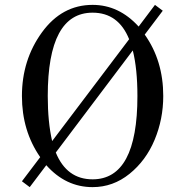

<svg xmlns="http://www.w3.org/2000/svg" viewBox="-20 -750 740 788"><path d="M360 18Q250 18 170 -72L102 18L70 -6L145 -105Q70 -213 70 -356Q70 -504 152 -617Q234 -730 360 -730Q468 -730 549 -641L616 -730L648 -706L574 -608Q650 -501 650 -356Q650 -261 614.5 -176Q579 -91 511.5 -36.5Q444 18 360 18ZM360 -14Q544 -14 544 -356Q544 -467 525 -543L209 -124Q254 -14 360 -14ZM360 -698Q176 -698 176 -356Q176 -249 194 -171L510 -589Q466 -698 360 -698Z"/></svg>

Font: Old Standard TT
Style: Regular
Weight: 400
Designer: Alexey Kryukov <alexios@thessalonica.org.ru>
Version: Version 2.2